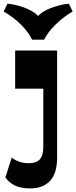

<svg xmlns="http://www.w3.org/2000/svg" viewBox="-59 -834 422 1064"><path d="M109 210Q56 210 23.5 194Q-9 178 -29 149.3L5.7 39Q46 71 101.7 70.5Q140.7 70.5 160.9 49.9Q181 29.3 181 -22V-342.5H25V-554H257.5V38Q257.5 126.5 218.4 168.3Q179.2 210 109 210ZM322.5 -813.7 343.7 -770.3Q291.7 -740 249.2 -698.3Q206.7 -656.5 185.2 -614H119Q98 -657.3 56.1 -698.8Q14.2 -740.3 -38.8 -770.3L-17.5 -813.7Q21.2 -809.5 57.9 -798Q94.5 -786.5 123.4 -768.7Q152.2 -751 166 -725.7H136.7Q161.2 -764 214.1 -785.9Q267 -807.7 322.5 -813.7Z"/></svg>

Font: Savate ExtraLight
Style: Regular
Weight: 200
Designer: Max Esnée
Foundry: Plomb Type
Version: Version 2.000